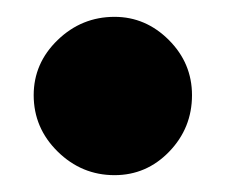

<svg xmlns="http://www.w3.org/2000/svg" viewBox="-20 -196 270 228"><path d="M20 -83Q20 -121 48.5 -148.5Q77 -176 116 -176Q153 -176 180.5 -148.5Q208 -121 208 -83Q208 -44 181 -16Q154 12 116 12Q77 12 48.5 -16Q20 -44 20 -83Z"/></svg>

Font: Open Sauce One Black
Style: Regular
Weight: 900
Designer: Alfredo Marco Pradil
Foundry: Creative Sauce Fz LLC
Version: Version 1.477